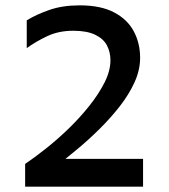

<svg xmlns="http://www.w3.org/2000/svg" viewBox="-20 -698 633 718"><path d="M74 0V-85Q108 -108 150.5 -141.5Q193 -175 235.5 -216Q278 -257 313.5 -301.5Q349 -346 371 -389.5Q393 -433 393 -473Q393 -503 380 -528Q367 -553 336 -568Q305 -583 254 -583Q199 -583 156 -562.5Q113 -542 80 -518V-622Q116 -644 165 -661Q214 -678 278 -678Q357 -678 407 -651.5Q457 -625 480.5 -580.5Q504 -536 504 -482Q504 -436 483 -390Q462 -344 427.5 -300Q393 -256 352 -215.5Q311 -175 269.5 -140.5Q228 -106 193 -79L167 -104H515V0Z"/></svg>

Font: Maven Pro Medium
Style: Regular
Weight: 500
Designer: Joe Prince
Foundry: Joe Prince
Version: Version 2.103